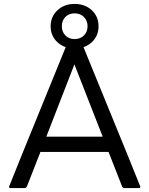

<svg xmlns="http://www.w3.org/2000/svg" viewBox="-20 -958 760 978"><path d="M360 -711Q307 -711 272.5 -743Q238 -775 238 -824Q238 -873 272.5 -905.5Q307 -938 360 -938Q413 -938 447.5 -906Q482 -874 482 -824Q482 -775 447.5 -743Q413 -711 360 -711ZM360 -759Q389 -759 407.5 -777.5Q426 -796 426 -824Q426 -853 407.5 -871.5Q389 -890 360 -890Q331 -890 313 -871.5Q295 -853 295 -824Q295 -796 313 -777.5Q331 -759 360 -759ZM503 -262 359 -630 216 -262ZM686 0H614Q606 0 602 -8L533 -184H186L117 -8Q113 0 104 0H35Q26 0 26 -7Q26 -10 318 -726Q322 -734 331 -734H390Q398 -734 402 -726Q695 -10 695 -7Q695 0 686 0Z"/></svg>

Font: YamahaIndonesia935. App
Style: Regular
Weight: 400
Designer: Dalton Maag Ltd
Foundry: Dalton Maag Ltd
Version: Version 1.002; January 01, 2024; Regular/Italic